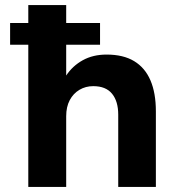

<svg xmlns="http://www.w3.org/2000/svg" viewBox="-20 -740 702 760"><path d="M20 -563V-649H376V-563ZM92 0V-720H242V-441Q267 -479 307.5 -501.5Q348 -524 402 -524Q468 -524 511 -498Q554 -472 575.5 -422Q597 -372 597 -299V0H448V-286Q448 -339 423.5 -369Q399 -399 349 -399Q319 -399 294.5 -384.5Q270 -370 256 -343.5Q242 -317 242 -280V0Z"/></svg>

Font: DM Sans 12pt Black
Style: Regular
Weight: 900
Version: Version 4.004;gftools[0.9.30]